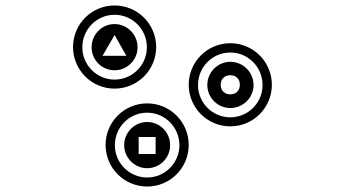

<svg xmlns="http://www.w3.org/2000/svg" viewBox="-20 -650 1240 702"><path d="M487 -149H549V-87H487ZM400 -119C400 -185 453 -238 518 -238C583 -238 636 -185 636 -119C636 -54 583 -1 518 -1C453 -1 400 -54 400 -119ZM399 -522 442 -446H355ZM281 -477C281 -543 334 -596 399 -596C464 -596 517 -543 517 -477C517 -412 464 -359 399 -359C334 -359 281 -412 281 -477ZM787 -340C787 -361 801 -375 822 -375C843 -375 857 -361 857 -340C857 -319 843 -305 822 -305C801 -305 787 -319 787 -340ZM704 -339C704 -405 757 -458 822 -458C887 -458 940 -405 940 -339C940 -274 887 -221 822 -221C757 -221 704 -274 704 -339ZM366 -120C366 -36 434 32 518 32C602 32 670 -36 670 -120C670 -204 602 -272 518 -272C434 -272 366 -204 366 -120ZM434 -119C434 -73 472 -35 518 -35C565 -35 602 -73 602 -119C602 -166 565 -204 518 -204C472 -204 434 -166 434 -119ZM247 -478C247 -394 315 -326 399 -326C483 -326 551 -394 551 -478C551 -562 483 -630 399 -630C315 -630 247 -562 247 -478ZM315 -477C315 -431 352 -393 399 -393C445 -393 483 -431 483 -477C483 -524 445 -562 399 -562C352 -562 315 -524 315 -477ZM670 -340C670 -256 738 -188 822 -188C906 -188 974 -256 974 -340C974 -424 906 -492 822 -492C738 -492 670 -424 670 -340ZM738 -339C738 -293 776 -255 822 -255C869 -255 907 -293 907 -339C907 -386 869 -424 822 -424C776 -424 738 -386 738 -339Z"/></svg>

Font: CryptoKit 1.4
Style: Regular
Weight: 400
Monospace: yes
Designer: Oceane Juvin
Foundry: http://www.head-geneve.ch
Version: Version 1.000